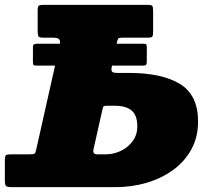

<svg xmlns="http://www.w3.org/2000/svg" viewBox="-60 -770 852 790"><path d="M62 -135Q79.5 -135 83 -138.5Q86.5 -142 90 -159L166.5 -500H91.5Q80.5 -500 78 -502.8Q75.5 -505.5 75.5 -515V-576Q75.5 -584.5 79.2 -587.2Q83 -590 92.5 -590H186.5Q188.5 -605 181.8 -610Q175 -615 156 -615H118Q102.5 -615 98.8 -619.5Q95 -624 95 -640V-727Q95 -743 99.5 -746.5Q104 -750 119 -750H547Q564.5 -750 567.2 -744.8Q570 -739.5 570 -722V-640Q570 -624.5 567 -619.8Q564 -615 548 -615H446Q429 -615 426.2 -611Q423.5 -607 420 -591V-590H528.5Q539 -590 541.5 -587.5Q544 -585 544 -576V-516.5Q544 -507.5 541.5 -503.8Q539 -500 527 -500H401L400 -496Q396.5 -480.5 401.2 -475.2Q406 -470 422 -470H470Q606 -470 680.5 -424.5Q755 -379 755 -270Q755 -206.5 727.8 -156.2Q700.5 -106 653 -71.2Q605.5 -36.5 544.2 -18.2Q483 0 415 0H-12Q-29 0 -34.5 -4Q-40 -8 -40 -26V-111Q-40 -128.5 -35 -131.8Q-30 -135 -13 -135ZM381 -335Q367 -335 365 -330.8Q363 -326.5 360 -313L325 -157Q322.5 -144.5 326.2 -139.8Q330 -135 343 -135H375Q408 -135 437.8 -149.5Q467.5 -164 486.2 -189.8Q505 -215.5 505 -250Q505 -294.5 482.2 -314.8Q459.5 -335 410 -335Z"/></svg>

Font: Besley* Fatface
Style: Italic
Weight: 900
Italic angle: -13°
Designer: Owen Earl
Foundry: indestructible type*
Version: Version 3.000; ttfautohint (v1.8.3)